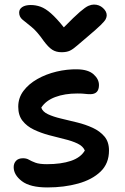

<svg xmlns="http://www.w3.org/2000/svg" viewBox="-20 -812 546 842"><path d="M188 10Q112 10 76 -17.5Q40 -45 40 -79Q40 -96 50.5 -107Q61 -118 81 -118Q96 -118 107 -111.5Q118 -105 135.5 -98.5Q153 -92 186 -92Q248 -92 291 -106.5Q334 -121 352 -152Q344 -171 320 -182.5Q296 -194 262.5 -202Q229 -210 194 -219.5Q159 -229 128.5 -243.5Q98 -258 79 -282Q60 -306 60 -344Q60 -383 83 -413.5Q106 -444 144 -465.5Q182 -487 228 -498Q274 -509 320 -508Q367 -507 390.5 -486Q414 -465 414 -439Q414 -399 376 -399Q363 -399 352 -400.5Q341 -402 319 -402Q264 -402 222.5 -386.5Q181 -371 161 -340Q167 -322 190.5 -311Q214 -300 248 -292Q282 -284 318.5 -275Q355 -266 386.5 -251.5Q418 -237 438 -213.5Q458 -190 458 -152Q458 -95 421 -59.5Q384 -24 322.5 -7Q261 10 188 10ZM392 -792Q415 -792 431.5 -777Q448 -762 448 -745Q448 -737 443.5 -728Q439 -719 421 -701.5Q403 -684 365 -652Q335 -627 317.5 -611.5Q300 -596 286 -589.5Q272 -583 250 -583Q226 -583 209 -594Q192 -605 172 -632Q142 -675 117.5 -694.5Q93 -714 78.5 -726Q64 -738 64 -757Q64 -772 77.5 -781Q91 -790 115 -790Q137 -790 158 -782.5Q179 -775 203.5 -753.5Q228 -732 260 -692Q306 -739 330.5 -760Q355 -781 368 -786.5Q381 -792 392 -792Z"/></svg>

Font: Shantell Sans Normal
Style: Regular
Weight: 500
Designer: Stephen Nixon, Anya Danilova, Shantell Martin
Foundry: Arrow Type
Version: Version 1.009;[a7da0bfa3]